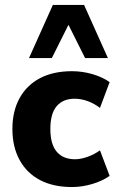

<svg xmlns="http://www.w3.org/2000/svg" viewBox="-20 -743 469 774"><path d="M270 11Q195 11 141.5 -17Q88 -45 59 -98Q30 -151 30 -223Q30 -295 59 -347.5Q88 -400 141.5 -428Q195 -456 270 -456Q311 -456 351.5 -444.5Q392 -433 422 -412L383 -308Q361 -325 334.5 -335Q308 -345 281 -345Q234 -345 208.5 -315Q183 -285 183 -223Q183 -161 209 -131Q235 -101 282 -101Q306 -101 333.5 -111Q361 -121 383 -137L422 -34Q392 -13 351 -1Q310 11 270 11ZM97 -509 193 -723H319L415 -509H323L256 -643L189 -509Z"/></svg>

Font: Nunito Sans 12pt ExtraLight
Style: Weight 830 Width 84 Optical size 12.0 YTLC 445
Weight: 830
Width: 4
Designer: Vernon Adams
Foundry: Vernon Adams
Version: Version 3.101;gftools[0.9.27]